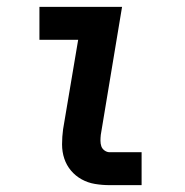

<svg xmlns="http://www.w3.org/2000/svg" viewBox="-20 -540 540 560"><path d="M300 0Q278 0 257 -3.5Q236 -7 218 -17Q200 -27 187 -42.5Q174 -58 167.5 -77.5Q161 -97 161 -119Q161 -141 164 -163L208 -424H95V-520H336L274 -147Q273 -138 273 -129.5Q273 -121 275.5 -113.5Q278 -106 285 -101Q292 -96 300 -96H393V0Z"/></svg>

Font: Iosevka Gothic
Style: Bold Italic
Weight: 700
Italic angle: -9°
Monospace: yes
Designer: Belleve Invis
Foundry: Belleve Invis
Version: Version 15.5.1; ttfautohint (v1.8.4)